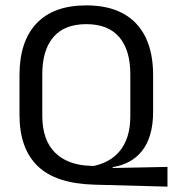

<svg xmlns="http://www.w3.org/2000/svg" viewBox="-20 -671 639 710"><path d="M599.3 19.2 329.3 11.9Q185.5 8 118.8 -57.4Q52.1 -122.7 52.1 -245.8V-393.5Q52.1 -517.6 115 -584.4Q178 -651.1 299.1 -651.1Q380 -651.1 434.9 -621.2Q489.8 -591.3 518 -533.8Q546.2 -476.3 546.2 -393.5V-258.2Q546.2 -209 535.2 -172.7Q524.2 -136.4 504.3 -111.8Q484.4 -87.3 457.3 -72.8Q430.3 -58.3 397.7 -53.2L395.8 -49.7L599.3 -53.8ZM315.1 -57.7 326.2 -57.3Q354 -63 378.7 -76.2Q403.4 -89.5 422.1 -111.6Q440.8 -133.7 451.4 -166.1Q461.9 -198.5 461.9 -242.5V-396.8Q461.9 -485.8 420.9 -533.8Q379.9 -581.7 299.1 -581.7Q218.4 -581.7 177.4 -533.8Q136.4 -485.8 136.4 -396.8V-242.7Q136.4 -154.3 182.9 -107.3Q229.5 -60.4 315.1 -57.7Z"/></svg>

Font: Anek Bangla Medium
Style: Regular
Weight: 500
Designer: Sulekha Rajkumar (Bangla), Yesha Goshar (Latin)
Foundry: Ek Type
Version: Version 1.003